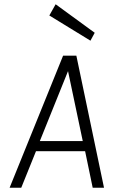

<svg xmlns="http://www.w3.org/2000/svg" viewBox="-20 -879 532 899"><path d="M25 0 275.5 -618.5H337.5L467 0H414L378.5 -171H148.5L79.5 0ZM166.5 -218.5H367.5L298.5 -546ZM403.5 -688.5 211 -806.5 240.5 -859 423.5 -725.5Z"/></svg>

Font: Karla Light
Style: Italic
Weight: 300
Italic angle: -8°
Designer: Jonathan Pinhorn
Version: Version 2.004;gftools[0.9.33]